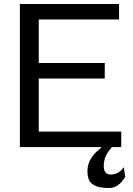

<svg xmlns="http://www.w3.org/2000/svg" viewBox="-20 -740 670 966"><path d="M536 138Q502 138 502 94Q502 51 532 14L543 0L493 -1Q485 6 476 14Q420 61 420 120Q420 152 430 170Q451 206 529 206Q576 206 610 150L603 101Q577 138 536 138ZM590 0V-78H175V-345H507V-423H175V-642H579V-720H80V0Z"/></svg>

Font: Sawarabi Gothic
Style: Regular
Weight: 400
Designer: mshio (mshio@users.sourceforge.jp)
Version: Version 20141215